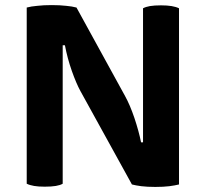

<svg xmlns="http://www.w3.org/2000/svg" viewBox="-20 -736 815 761"><path d="M228.5 -556.6Q231.4 -556.6 237.3 -556.6Q247.1 -504.9 264.6 -455.1Q282.2 -405.3 298.8 -375Q367.2 -252 502.9 -4.9Q517.6 -1 540 2Q563.5 4.9 595.7 4.9Q627.9 4.9 651.4 2Q673.8 -1 689.5 -4.9Q689.5 -237.3 689.5 -703.1Q677.7 -709 660.2 -711.9Q642.6 -714.8 618.2 -714.8Q591.8 -714.8 574.2 -711.9Q557.6 -709 546.9 -703.1Q546.9 -526.4 546.9 -171.9Q544.9 -171.9 539.1 -171.9Q530.3 -215.8 512.7 -268.6Q495.1 -320.3 475.6 -355.5Q412.1 -471.7 283.2 -706.1Q265.6 -710.9 242.2 -712.9Q217.8 -715.8 184.6 -715.8Q152.3 -715.8 127.9 -712.9Q103.5 -710.9 85.9 -706.1Q85.9 -671.9 85.9 -603.5Q85.9 -455.1 85.9 -7.8Q97.7 -2 115.2 1Q131.8 3.9 157.2 3.9Q183.6 3.9 201.2 1Q218.8 -2 228.5 -7.8Q228.5 -191.4 228.5 -556.6Z"/></svg>

Font: cl
Style: Bold
Weight: 400
Designer: Mitja Miklavcic
Version: Version 7.504; 2011; Build 1021